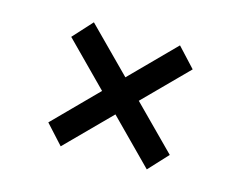

<svg xmlns="http://www.w3.org/2000/svg" viewBox="-63 -632 709 565"><g transform="rotate(15 291.0 -350.0)"><path d="M476.6 -219.7 160 -538.9 106.6 -480.3 422.3 -161.1ZM476.6 -480.3 422.3 -538.9 106.6 -219.7 160 -161.1Z"/></g></svg>

Font: iiserrat Thin
Style: Regular
Weight: 100
Designer: Akira Ohta
Foundry: Akira Ohta
Version: Version 1.200;Glyphs 3.3.1 (3343)